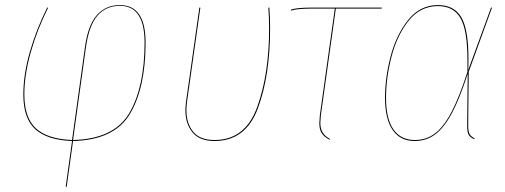

<svg xmlns="http://www.w3.org/2000/svg" viewBox="-20 -547 1993 757"><path d="M554 -379Q554 -203 493 -99Q432 5 268 9L243 189L239 190L264 9Q165 5 118.5 -38Q72 -81 72 -174Q72 -253 97.5 -342Q123 -431 166 -517H170Q126 -429 101 -340Q76 -251 76 -175Q76 -83 121.5 -41Q167 1 264 5L315 -362Q327 -448 362 -487.5Q397 -527 453 -527Q554 -527 554 -379ZM319 -362 268 5Q430 1 490 -101.5Q550 -204 550 -379Q550 -524 453 -524Q398 -524 364.5 -485.5Q331 -447 319 -362Z M1045 -435Q1045 -250 997 -120.5Q949 9 826 9Q767 9 739 -25Q711 -59 711 -112Q711 -123 713 -143L766 -517H770L717 -143Q715 -123 715 -112Q715 -61 741.5 -28Q768 5 826 5Q947 5 994 -125Q1041 -255 1041 -435Q1041 -480 1038 -517H1042Q1045 -480 1045 -435Z M1245 -92Q1243 -70 1243 -63Q1243 -40 1252 -25Q1261 -10 1281 1L1279 4Q1257 -8 1248 -22.5Q1239 -37 1239 -62Q1239 -70 1241 -92L1300 -513H1206Q1151 -513 1127 -505V-509Q1150 -517 1207 -517H1485V-513H1304Z M1827 -315Q1827 -286 1826 -271L1916 -517H1920L1828 -264L1826 -61Q1825 -31 1831 -19.5Q1837 -8 1851 -2L1850 2Q1834 -5 1827.5 -16Q1821 -27 1822 -60L1824 -256Q1792 -157 1761 -99.5Q1730 -42 1695 -16.5Q1660 9 1615 9Q1558 9 1528 -34.5Q1498 -78 1498 -162Q1498 -240 1520 -324.5Q1542 -409 1589 -468Q1636 -527 1707 -527Q1770 -527 1798.5 -479.5Q1827 -432 1827 -315ZM1502 -162Q1502 -79 1531 -37Q1560 5 1616 5Q1660 5 1694.5 -20.5Q1729 -46 1760 -105Q1791 -164 1823 -264V-310Q1823 -428 1795.5 -475.5Q1768 -523 1707 -523Q1637 -523 1591 -465Q1545 -407 1523.5 -323Q1502 -239 1502 -162Z"/></svg>

Font: Fira Sans Condensed Four
Style: Italic
Weight: 100
Width: 3
Italic angle: -8°
Designer: bBox Type GmbH & Carrois Corporate GbR & Edenspiekermann AG
Foundry: bBox Type GmbH & Carrois Corporate GbR & Edenspiekermann AG
Version: Version 4.301